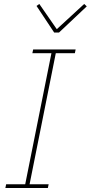

<svg xmlns="http://www.w3.org/2000/svg" viewBox="-20 -947 457 967"><path d="M7 0 11 -19H107L239 -679H143L147 -698H361L357 -679H261L129 -19H225L221 0ZM253 -783 164 -917 178 -927 266 -800 404 -927 417 -915 277 -783Z"/></svg>

Font: IBM Plex Sans Condensed Thin
Style: Italic
Weight: 100
Width: 3
Italic angle: -11°
Designer: Mike Abbink, Paul van der Laan, Pieter van Rosmalen
Foundry: Bold Monday
Version: Version 1.3